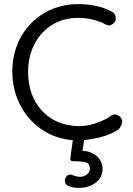

<svg xmlns="http://www.w3.org/2000/svg" viewBox="-20 -668 648 936"><path d="M558 -37C570 -51 576 -64 576 -75C576 -92 558 -110 541 -110C534 -110 527 -108 522 -104C507 -92 484 -81 455 -70C426 -59 395 -53 363 -53C288 -55 229 -80 184 -129C139 -178 117 -241 117 -320C117 -468 217 -581 358 -581C411 -581 459 -569 501 -546C504 -545 508 -544 511 -544C521 -544 534 -552 541 -563C545 -567 544 -575 544 -579C544 -595 537 -606 522 -613C478 -636 424 -648 360 -648C180 -648 40 -510 40 -320C40 -192 101 -87 197 -28C239 -3 285 12 335 15L323 102C323 104 323 105 323 107C323 114 327 118 336 118C339 118 343 118 346 118C361 118 376 119 393 122C410 125 418 136 418 155C418 176 397 194 370 194C360 194 348 191 334 186C329 184 325 183 321 183C311 183 299 193 296 210C296 226 303 236 318 240C335 247 351 248 366 248C396 248 423 240 446 223C469 206 480 183 480 154C480 113 446 70 382 67L390 15C415 12 441 8 466 2C504 -8 535 -21 558 -37Z"/></svg>

Font: Dongle Light
Style: Regular
Weight: 300
Designer: Yanghee Ryu
Foundry: Yanghee Ryu
Version: Version 2.000